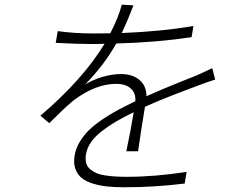

<svg xmlns="http://www.w3.org/2000/svg" viewBox="-20 -770 996 820"><path d="M569.6 -123.9H519.5Q536.6 -204.5 551.1 -290.8Q507.5 -269.5 475.3 -250.7Q443.2 -231.9 414.4 -209.5Q385.7 -187.1 368.6 -162.5Q351.6 -137.8 347.3 -111.2Q343.8 -90.2 348 -74.2Q352.3 -58.2 364.2 -47.9Q376.1 -37.6 391.3 -30.9Q406.6 -24.1 429.3 -20.8Q452.1 -17.4 473.2 -16.2Q494.3 -14.9 522.4 -14.9Q641 -14.9 777 -35.9L768.8 13.8Q641 29.8 512.1 29.8Q470.9 29.8 438.6 26.5Q406.2 23.1 376.6 14Q346.9 5 328.7 -9.9Q310.4 -24.9 301.8 -49.2Q293.3 -73.5 298.7 -105.8Q303.6 -136.4 321 -165Q338.4 -193.5 361.5 -215.7Q384.6 -237.9 419 -261Q453.5 -284.1 484.4 -300.6Q515.3 -317.1 556.8 -337H557.9Q560.7 -372.5 538.5 -392.2Q516.3 -411.9 476.2 -411.9Q387.1 -411.9 292.3 -339.8Q281.2 -331 267.8 -318.7Q254.3 -306.5 244.7 -297.2Q235.1 -288 217.2 -270.2Q199.2 -252.5 190.3 -244L152.7 -275.9Q335.2 -431.8 426.5 -583.1Q407.3 -582 370.4 -582Q310 -582 218 -587L226.6 -637.1Q297.6 -627.1 380.7 -627.1Q435 -627.1 451 -627.8Q486.9 -697.4 500 -750L549.7 -747.2Q528.4 -689.6 500 -628.9Q672.6 -635.7 806.1 -659.1L798.3 -611.2Q648.1 -588.8 476.6 -584.2Q426.8 -495 343.8 -409.1Q376.8 -429.7 418.7 -441.8Q460.6 -453.8 496.1 -453.8Q545.1 -453.8 575.3 -428.8Q605.5 -403.8 605.5 -359Q641 -375 676.7 -390.1Q712.4 -405.2 761 -424.5Q809.7 -443.9 820.3 -448.2Q865.8 -468.4 886.4 -479L899.1 -430Q873.2 -422.6 829.2 -405.9Q822.4 -403.4 796.7 -393.6Q771 -383.9 759.1 -379.4Q747.2 -375 722.7 -365.4Q698.2 -355.8 681.1 -348.9Q664.1 -342 641.7 -332.6Q619.3 -323.2 599.1 -313.9Q584.2 -224.4 569.6 -123.9Z"/></svg>

Font: Karasuma Gothic
Style: Light Italic
Weight: 300
Italic angle: 9.39998°
Designer: Rasmus Andersson / Ryoko Nishizuka
Foundry: rsms
Version: Version 1.00